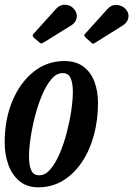

<svg xmlns="http://www.w3.org/2000/svg" viewBox="-22 -791 570 821"><path d="M-2 -182Q-2 -280.5 31 -359.2Q64 -438 121.5 -484Q179 -530 253 -530Q303.5 -530 335.2 -505.8Q367 -481.5 382 -441Q397 -400.5 397 -350.5Q397 -276.5 379 -211.2Q361 -146 327.2 -96.2Q293.5 -46.5 246.5 -18.2Q199.5 10 141.5 10Q93 10 61 -16.8Q29 -43.5 13.5 -87.2Q-2 -131 -2 -182ZM102 -121.5Q102 -85.5 111.2 -63.5Q120.5 -41.5 146 -41.5Q171.5 -41.5 193.5 -67.2Q215.5 -93 233.2 -134.5Q251 -176 263.5 -224.2Q276 -272.5 282.8 -318.5Q289.5 -364.5 289.5 -398.5Q289.5 -434.5 280.2 -456.5Q271 -478.5 245.5 -478.5Q220 -478.5 198 -452.8Q176 -427 158.2 -385.2Q140.5 -343.5 128 -295.2Q115.5 -247 108.8 -201Q102 -155 102 -121.5ZM142.5 -613.5 124 -628.5Q116.5 -636.5 118 -641Q119.5 -645.5 127 -652.5L218 -753.5Q234 -771.5 256.8 -770.8Q279.5 -770 294 -753Q309 -736 306 -715.8Q303 -695.5 283.5 -683L173 -614.5Q162 -607.5 156.5 -605.8Q151 -604 142.5 -613.5ZM366 -611 346.5 -628Q339 -636 338.2 -639.2Q337.5 -642.5 345 -650L438.5 -753.5Q455 -771.5 478.2 -769.8Q501.5 -768 516 -751.5Q531 -734 526.8 -714.2Q522.5 -694.5 504.5 -683L384 -607.5Q377 -603 374.2 -604.2Q371.5 -605.5 366 -611Z"/></svg>

Font: Besley* Condensed Medium
Style: Italic
Weight: 500
Width: 3
Italic angle: -13°
Designer: Owen Earl
Foundry: indestructible type*
Version: Version 3.000; ttfautohint (v1.8.3)